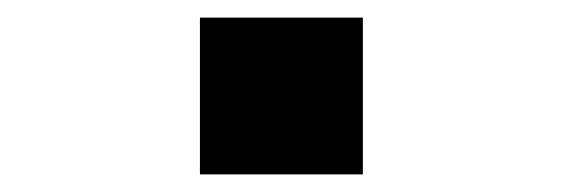

<svg xmlns="http://www.w3.org/2000/svg" viewBox="-20 -198 640 218"><path d="M392 -178V0H207V-178Z"/></svg>

Font: iA Writer Duo S
Style: Bold
Weight: 700
Designer: Mike Abbink, Paul van der Laan, Pieter van Rosmalen, Oliver Reichenstein
Foundry: Bold Monday and Information Architects Inc.
Version: Version 2.000